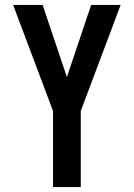

<svg xmlns="http://www.w3.org/2000/svg" viewBox="-20 -755 540 775"><path d="M194 0V-307L33 -735H152L250 -444L348 -735H467L306 -307V0Z"/></svg>

Font: Iosevka
Style: Bold
Weight: 700
Monospace: yes
Designer: Belleve Invis
Foundry: Belleve Invis
Version: Version 32.5.0; ttfautohint (v1.8.4)